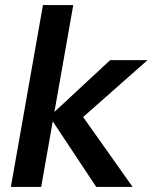

<svg xmlns="http://www.w3.org/2000/svg" viewBox="-20 -740 605 760"><path d="M361 0 176 -279 416 -502H564L272 -244L282 -315L505 0ZM23 0 150 -720H270L143 0Z"/></svg>

Font: DM Sans 16pt SemiBold
Style: Italic
Weight: 600
Italic angle: -10°
Version: Version 4.004;gftools[0.9.30]